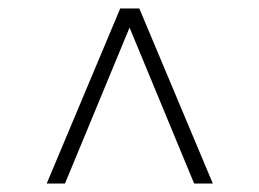

<svg xmlns="http://www.w3.org/2000/svg" viewBox="-20 -576 610 452"><path d="M263 -556H308L481 -144H437L285 -511L133 -144H90Z"/></svg>

Font: Goldbeck Next Light
Style: Regular
Weight: 300
Designer: Julieta Ulanovsky
Foundry: Julieta Ulanovsky
Version: Version 7.200